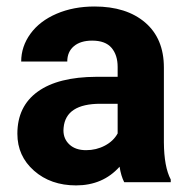

<svg xmlns="http://www.w3.org/2000/svg" viewBox="-20 -558 576 588"><path d="M360.4 0Q350.6 -19 346.2 -47.4Q294.9 9.8 212.9 9.8Q135.3 9.8 84.2 -35.2Q33.2 -80.1 33.2 -148.4Q33.2 -232.4 95.5 -277.3Q157.7 -322.3 275.4 -322.8H340.3V-353Q340.3 -389.6 321.5 -411.6Q302.7 -433.6 262.2 -433.6Q226.6 -433.6 206.3 -416.5Q186 -399.4 186 -369.6H44.9Q44.9 -415.5 73.2 -454.6Q101.6 -493.7 153.3 -515.9Q205.1 -538.1 269.5 -538.1Q367.2 -538.1 424.6 -489Q481.9 -439.9 481.9 -351.1V-122.1Q482.4 -46.9 502.9 -8.3V0ZM243.7 -98.1Q274.9 -98.1 301.3 -112.1Q327.6 -126 340.3 -149.4V-240.2H287.6Q181.6 -240.2 174.8 -167L174.3 -158.7Q174.3 -132.3 192.9 -115.2Q211.4 -98.1 243.7 -98.1Z"/></svg>

Font: TypoPRO Roboto
Style: Bold
Weight: 700
Designer: Google
Version: Version 2.136; 2016